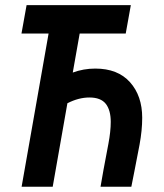

<svg xmlns="http://www.w3.org/2000/svg" viewBox="-20 -713 626 733"><path d="M62.5 0 165.5 -585H62L81.5 -693.4H479.5L460 -585H284.2L257.8 -436Q298.8 -451.2 343.8 -451.2Q429.7 -451.2 476.3 -399.2Q522.9 -347.2 522.9 -263.2Q522.9 -215.8 512.7 -160.4Q502.4 -105 493.2 -59.6L481.4 0H363.8L375 -64Q384.8 -116.2 393.8 -163.8Q402.8 -211.4 402.8 -247.6Q402.8 -292.5 383.8 -316.7Q364.7 -340.8 321.3 -340.8Q280.3 -340.8 237.3 -318.8L181.2 0Z"/></svg>

Font: Cascadia Code NF SemiBold
Style: Italic
Weight: 600
Italic angle: -10°
Monospace: yes
Designer: Aaron Bell
Foundry: Saja Typeworks
Version: Version 2404.023; ttfautohint (v1.8.4)